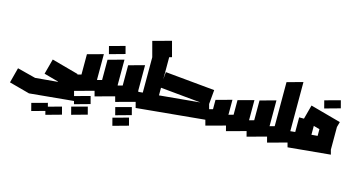

<svg xmlns="http://www.w3.org/2000/svg" viewBox="-97 -1079 3261 1773"><g transform="rotate(15 1533.5 -192.5)"><path d="M209 137 208 136 15 84 53 -61 228 -16 441 -35V-38L303 -76L342 -222L590 -154H592V-153L598 -152L592 -128V-49L631 97ZM408 289 389 216 537 176 556 248ZM273 289 254 216 402 176 421 248Z M606 7 567 -139 634 -157V-351L785 -392V-150L812 -49ZM638 126 619 53 767 13 786 85ZM638 227 619 154 767 114 786 186Z M803 7 764 -139 831 -157V-351L982 -392V-150L1009 -49ZM830 -404 811 -477 959 -517 978 -445Z M1000 7 961 -139 1028 -157V-351L1179 -392V-150L1206 -49ZM1032 126 1013 53 1161 13 1180 85ZM1032 227 1013 154 1161 114 1180 186Z M1197 12 1158 -136 1224 -142V-480L1185 -626L1361 -674L1400 -528L1375 -521V-309L1381 -380L1855 -335L1843 -199L1882 -53ZM1375 -229V-156L1761 -192Z M1861 3 1822 -143 1890 -162V-251L2041 -292V-149L2087 -162V-301L2238 -342V-149L2284 -162V-351L2435 -392V-90L2446 -49L2255 3L2242 -47L2058 3L2045 -47Z M2452 7 2413 -139 2481 -158V-579L2632 -620V-86L2643 -45Z M2646 0 2606 -148 2678 -155V-295H2724L2760 -430L3052 -350L3038 -299V-83L3050 -38ZM2829 -254V-169L2887 -174V-238ZM2880 -434 2861 -507 3009 -547 3028 -475Z"/></g></svg>

Font: Blaka
Style: Regular
Weight: 400
Designer: Mohamed Gaber
Foundry: Kief Type Foundry
Version: Version 1.003; ttfautohint (v1.8.4.7-5d5b)